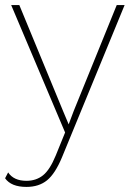

<svg xmlns="http://www.w3.org/2000/svg" viewBox="-20 -520 531 755"><path d="M224 98Q197 163 165 189Q133 215 84 215Q24 215 0 181L12 158Q34 191 84 191Q122 191 149 169.5Q176 148 199 92L236 1L24 -500H56L229 -81L250 -31L270 -84L439 -500H470Z"/></svg>

Font: Work Sans ExtraLight
Style: Regular
Weight: 280
Designer: Wei Huang
Foundry: Wei Huang
Version: Version 1.500